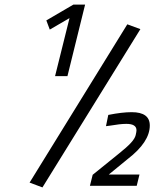

<svg xmlns="http://www.w3.org/2000/svg" viewBox="-20 -810 673 837"><path d="M182 -721 197 -681 283 -731 220 -478H274L351 -790H300ZM165 7 592 -683 535 -704 109 -14ZM575 -242C575 -238 573.8 -231 571.5 -221C569.2 -211 562.2 -199.7 550.5 -187C538.8 -174.3 521.7 -159 499 -141L384 -48L372 0H576L588 -49H454L537 -117C601 -166.3 633 -215 633 -263C633 -301.7 606.7 -321 554 -321C526 -321 492 -317 452 -309L442 -260L458 -262C488.7 -267.3 513 -270 531 -270C560.3 -270 575 -260.7 575 -242Z"/></svg>

Font: Titillium Web
Style: Light Italic
Weight: 300
Italic angle: -13°
Version: Version 1.001;PS 57.000;hotconv 1.0.70;makeotf.lib2.5.55311